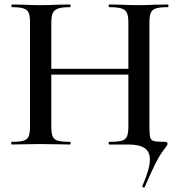

<svg xmlns="http://www.w3.org/2000/svg" viewBox="-20 -645 802 857"><path d="M622 192Q619 192 616.5 190Q614 188 615 186Q649 109 649 67Q649 32 625.5 16Q602 0 552 0H468Q465 0 465 -6Q465 -12 468 -12Q506 -12 523.5 -17Q541 -22 547 -36.5Q553 -51 553 -81V-542Q553 -572 547 -586.5Q541 -601 523 -607Q505 -613 468 -613Q465 -613 465 -619Q465 -625 468 -625L516 -624Q564 -622 601 -622Q628 -622 674 -624L729 -625Q732 -625 732 -619Q732 -613 729 -613Q693 -613 676 -607.5Q659 -602 653 -588Q647 -574 647 -544V-81Q647 -44 650.5 -31.5Q654 -19 666.5 -15.5Q679 -12 716 -12Q728 -12 728 -2Q728 2 703 35Q678 68 626 190Q625 192 622 192ZM32 -12Q68 -12 85 -17Q102 -22 108 -36.5Q114 -51 114 -81V-544Q114 -574 108 -588Q102 -602 85 -607.5Q68 -613 33 -613Q31 -613 31 -619Q31 -625 33 -625L86 -624Q132 -622 158 -622Q193 -622 241 -624L293 -625Q295 -625 295 -619Q295 -613 293 -613Q257 -613 239.5 -607Q222 -601 215.5 -586.5Q209 -572 209 -542V-81Q209 -51 215 -36.5Q221 -22 238.5 -17Q256 -12 293 -12Q295 -12 295 -6Q295 0 293 0Q259 0 240 -1L158 -2L85 -1Q66 0 32 0Q30 0 30 -6Q30 -12 32 -12ZM158 -338H596V-312H158Z"/></svg>

Font: Cormorant SC SemiBold
Style: Regular
Weight: 600
Designer: Christian Thalmann (Catharsis Fonts)
Foundry: Catharsis Fonts
Version: Version 4.000